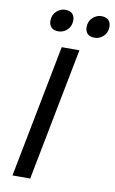

<svg xmlns="http://www.w3.org/2000/svg" viewBox="-100 -972 616 1025"><g transform="rotate(10 208.0 -460.0)"><path d="M184 -720H280L140 0H44ZM348 -800Q321 -800 308.5 -813.5Q296 -827 296 -848Q296 -881 317.5 -900.5Q339 -920 364 -920Q391 -920 403.5 -906.5Q416 -893 416 -872Q416 -839 395 -819.5Q374 -800 348 -800ZM152 -800Q125 -800 112.5 -813.5Q100 -827 100 -848Q100 -881 121.5 -900.5Q143 -920 168 -920Q195 -920 207.5 -906.5Q220 -893 220 -872Q220 -839 199 -819.5Q178 -800 152 -800Z"/></g></svg>

Font: Kufam
Style: Italic
Weight: 400
Italic angle: -11°
Designer: Artur Schmal
Foundry: Original Type
Version: Version 1.301; ttfautohint (v1.8.3)